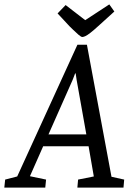

<svg xmlns="http://www.w3.org/2000/svg" viewBox="-67 -858 605 878"><path d="M-47.3 0 -43.4 -36.8 11.7 -51.1 287 -653.4H330.5L442.8 -49.7L500.9 -36.8L497.7 0H286.8L290.1 -36.8L362 -51.1L338.1 -189.1H130.4L69.9 -52.2L143.7 -36.8L140 0ZM154.7 -243.3H327.8L283.5 -492L279 -522.3H276.6L264.9 -492ZM309.4 -688.8Q304.1 -688.8 291.9 -699.2Q279.7 -709.6 267.8 -721.4Q255.9 -733.1 250.8 -738L196.3 -796.7L233.1 -834.9L322.7 -765.8L432.8 -837.9L455.9 -805.4L388.5 -744.3Q362.3 -720.2 346.5 -708Q330.7 -695.8 322.3 -692.3Q313.8 -688.8 309.4 -688.8Z"/></svg>

Font: Faustina Light
Style: Italic
Weight: 300
Italic angle: -8°
Designer: Alfonso Garcia
Foundry: http://www.omnibus-type.com
Version: Version 1.200